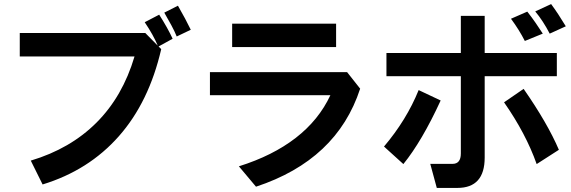

<svg xmlns="http://www.w3.org/2000/svg" viewBox="-20 -802 2800 942"><path d="M847 -623Q837 -648 820.5 -678.5Q804 -709 786 -740L853 -774Q892 -706 916 -656ZM771 -561Q711 -301 563 -133.5Q415 34 189 103L131 -14Q325 -72 453.5 -200.5Q582 -329 640 -525H77V-640H693L754 -578Q733 -629 690 -693L761 -730Q802 -666 827 -612L758 -574Z M1629 -686V-571H1119V-686ZM1747 -367Q1633 -17 1236 114L1152 14Q1318 -38 1431 -125.5Q1544 -213 1601 -335H1010V-448H1683Z M2677 -637Q2645 -699 2606 -746L2684 -782Q2718 -736 2756 -673ZM2555 -601Q2527 -656 2487 -710L2567 -745Q2589 -717 2608 -689.5Q2627 -662 2643 -637ZM2358 -29Q2358 120 2224 120H2123L2091 2H2200Q2241 2 2241 -49V-428H1876V-542H2241V-724H2358V-542H2712V-428H2358ZM2613 3Q2560 -147 2453 -300L2549 -366Q2666 -198 2722 -67ZM2142 -309Q2050 -109 1959 3L1864 -83Q1975 -214 2034 -360Z"/></svg>

Font: LINE Seed Sans KR Bold
Style: Regular
Weight: 700
Designer: LINE BX Design & Sandoll Inc & Dalton Maag Ltd
Foundry: Sandoll Inc.
Version: Version 1.000